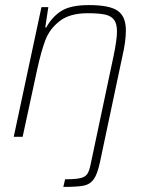

<svg xmlns="http://www.w3.org/2000/svg" viewBox="-20 -538 573 755"><path d="M336 110 426 -315Q440 -382 440 -414Q440 -444 429 -459.5Q418 -475 394 -480.5Q370 -486 325 -486Q254 -486 214.5 -455Q175 -424 158.5 -380.5Q142 -337 126 -264L69 0H34L143 -510H170L158 -430H162Q184 -471 220.5 -494.5Q257 -518 330 -518Q411 -518 443 -495.5Q475 -473 475 -419Q475 -376 462 -320L373 100Q363 147 348.5 167Q334 187 309.5 192Q285 197 229 197L236 167Q277 167 296 162.5Q315 158 323 146.5Q331 135 336 110Z"/></svg>

Font: Saira Semi Condensed Thin
Style: Italic
Weight: 100
Width: 4
Italic angle: -12°
Designer: Hector Gatti with collaboration of the Omnibus-Type team
Foundry: Omnibus-Type
Version: Version 1.001; ttfautohint (v1.8)